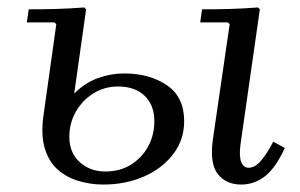

<svg xmlns="http://www.w3.org/2000/svg" viewBox="-20 -485 804 515"><path d="M257 10Q223 10 191 0.5Q159 -9 135 -30Q111 -51 100 -87.5Q89 -124 97 -178L131 -420L126 -425H52L57 -460Q96 -460 131 -461Q166 -462 206 -465L211 -460L179 -234Q208 -263 242.5 -275.5Q277 -288 313 -288Q381 -288 427.5 -256.5Q474 -225 474 -160Q474 -110 444.5 -71.5Q415 -33 366 -11.5Q317 10 257 10ZM262 -25Q302 -25 331.5 -43.5Q361 -62 377.5 -92.5Q394 -123 394 -160Q394 -203 368 -228Q342 -253 297 -253Q260 -253 230.5 -234.5Q201 -216 183.5 -185.5Q166 -155 166 -118Q166 -75 194 -50Q222 -25 262 -25ZM713 -105 744 -88Q719 -34 690.5 -12Q662 10 627 10Q586 10 564 -18.5Q542 -47 551 -111L596 -420L591 -425H517L522 -460Q561 -460 596.5 -461Q632 -462 672 -465L677 -460L625 -97Q621 -66 627 -50.5Q633 -35 647 -35Q664 -35 680.5 -54.5Q697 -74 713 -105Z"/></svg>

Font: Brygada 1918
Style: Italic
Weight: 400
Italic angle: -8°
Designer: Mateusz Machalski | Borys Kosmynka | Przemek Hoffer
Foundry: NIEPODLEGLA 2018
Version: Version 3.006